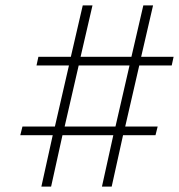

<svg xmlns="http://www.w3.org/2000/svg" viewBox="-20 -690 662 710"><path d="M435 -190 393 0H357L399 -190H211L169 0H133L175 -190H55L63 -222H183L235 -448H115L122 -480H242L286 -670H322L278 -480H466L510 -670H546L502 -480H622L615 -448H495L443 -222H563L555 -190ZM459 -448H271L219 -222H407Z"/></svg>

Font: Panefresco 1wt
Style: Italic
Weight: 250
Version: Version 1.000